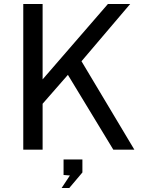

<svg xmlns="http://www.w3.org/2000/svg" viewBox="-20 -743 722 953"><path d="M95.5 0V-723H191.5V-349L515.5 -723H626L384.5 -439L647 0H542.5L317 -371.5L191.5 -228V0ZM286 190 327 128 295.5 125.5V48.5H389V113L324 190Z"/></svg>

Font: Public Sans Thin
Style: Regular
Weight: 400
Version: Version 2.001